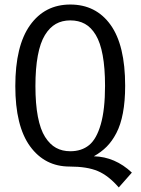

<svg xmlns="http://www.w3.org/2000/svg" viewBox="-20 -719 614 839"><path d="M390.1 -36.1Q482.9 -33.7 556.2 35.2L499 100.1Q454.1 48.3 407.5 28.6Q360.8 8.8 284.2 8.8Q175.8 8.8 111.3 -79.8Q46.9 -168.5 46.9 -342.8Q46.9 -518.6 111.3 -608.9Q175.8 -699.2 287.1 -699.2Q399.4 -699.2 463.1 -610.4Q526.9 -521.5 526.9 -344.2Q526.9 -276.9 517.1 -225.1Q507.3 -173.3 488.5 -137.5Q469.7 -101.6 446 -77.9Q422.4 -54.2 390.1 -36.1ZM287.1 -58.1Q336.4 -58.1 369.1 -84.7Q401.9 -111.3 420.4 -175.8Q439 -240.2 439 -344.2Q439 -421.9 428.7 -477.5Q418.5 -533.2 398.4 -566.4Q378.4 -599.6 351.1 -614.7Q323.7 -629.9 287.1 -629.9Q251.5 -629.9 224.1 -614.5Q196.8 -599.1 176.3 -565.7Q155.8 -532.2 145.3 -476.3Q134.8 -420.4 134.8 -342.8Q134.8 -265.1 145.5 -209.2Q156.2 -153.3 177 -120.6Q197.8 -87.9 224.9 -73Q252 -58.1 287.1 -58.1Z"/></svg>

Font: Fira Sans Compressed Book
Style: Regular
Weight: 350
Width: 1
Designer: Carrois Corporate & Edenspiekermann AG
Foundry: Carrois Corporate GbR & Edenspiekermann AG
Version: Version 4.203;PS 004.203;hotconv 1.0.88;makeotf.lib2.5.64775